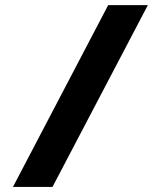

<svg xmlns="http://www.w3.org/2000/svg" viewBox="-20 -739 604 759"><path d="M31.2 0 407.7 -718.8H564.5L187.5 0Z"/></svg>

Font: Signwood
Style: Italic
Weight: 400
Italic angle: -10°
Designer: GGBotNet
Foundry: GGBotNet
Version: 0.95